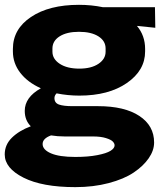

<svg xmlns="http://www.w3.org/2000/svg" viewBox="-21 -558 677 792"><path d="M-1.5 79.1Q-1.5 39.1 28.1 10Q57.6 -19 106 -37.1Q81.1 -62 81.1 -100.6Q81.1 -156.7 147.5 -193.8Q92.3 -218.8 62.3 -258.1Q32.2 -297.4 32.2 -345.7V-356.4Q32.2 -438 106.9 -488Q181.6 -538.1 304.7 -538.1Q356 -538.1 403.3 -528.3H618.2L619.6 -443.4L543.9 -451.2Q577.6 -411.1 577.6 -356.4V-345.7Q577.6 -267.6 502.4 -215.6Q427.2 -163.6 306.2 -163.6Q258.8 -163.6 212.4 -172.9Q203.6 -164.1 203.6 -153.3Q203.6 -133.3 222.4 -126.7Q241.2 -120.1 277.8 -120.1H383.3Q492.7 -120.1 553.7 -79.8Q614.7 -39.6 614.7 29.8Q614.7 62.5 592.5 94.7Q570.3 127 530.3 153.8Q490.2 180.7 427.2 197.3Q364.3 213.9 289.6 213.9Q153.3 213.9 75.9 174.8Q-1.5 135.7 -1.5 79.1ZM304.7 -426.8Q254.4 -426.8 224.9 -408Q195.3 -389.2 195.3 -357.9V-344.7Q195.3 -314.5 225.6 -294.7Q255.9 -274.9 306.2 -274.9Q355.5 -274.9 385 -294.7Q414.6 -314.5 414.6 -344.7V-357.9Q414.6 -389.2 385 -408Q355.5 -426.8 304.7 -426.8ZM362.8 4.9H246.6Q215.8 4.9 189.5 0.5Q154.8 13.2 154.8 36.1Q154.8 59.6 189.2 74.5Q223.6 89.4 289.6 89.4Q342.3 89.4 380.1 82Q418 74.7 434.8 64.2Q451.7 53.7 451.7 41.5Q451.7 33.7 444.3 25.9Q437 18.1 415.8 11.5Q394.5 4.9 362.8 4.9Z"/></svg>

Font: Bert Sans Black
Style: Regular
Weight: 900
Designer: Christian Robertson, Adam Twardoch, & Cristiano Sobral
Foundry: Google
Version: Version 12.135;January 10, 2020;FontCreator 12.0.0.2547 64-b